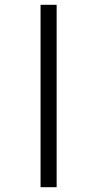

<svg xmlns="http://www.w3.org/2000/svg" viewBox="-20 -780 405 800"><path d="M149 0V-760H216V0Z"/></svg>

Font: Noto Serif Display SemiCondensed Medium
Style: Regular
Weight: 500
Width: 4
Designer: Monotype Design Team
Foundry: Monotype Imaging Inc.
Version: Version 2.009